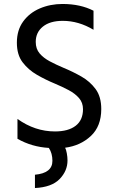

<svg xmlns="http://www.w3.org/2000/svg" viewBox="-20 -734 586 967"><path d="M156 213V146Q244 138 244 76Q244 38 226 11Q140 6 68 -35V-135Q156 -72 257 -72Q324 -72 361 -100.5Q398 -129 398 -184Q398 -217 378 -240Q358 -263 326 -280Q294 -297 256 -313Q210 -332 166.5 -357Q123 -382 94 -420Q65 -458 65 -519Q65 -582 96.5 -625.5Q128 -669 180.5 -691.5Q233 -714 295 -714Q385 -714 451 -680V-584Q376 -629 296 -629Q232 -629 196 -600Q160 -571 160 -523Q160 -488 179.5 -465Q199 -442 231 -425Q263 -408 301 -392Q347 -373 390 -348.5Q433 -324 461.5 -285.5Q490 -247 490 -185Q490 -98 437.5 -49Q385 0 308 10Q313 19 316.5 38Q320 57 320 74Q320 127 280 168Q240 209 156 213Z"/></svg>

Font: LXGW 975 Gothic SC
Style: Regular
Weight: 400
Version: Version 2.01;February 25, 2021